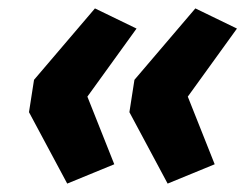

<svg xmlns="http://www.w3.org/2000/svg" viewBox="-20 -498 591 457"><path d="M140 -61 49 -231 61 -308 206 -478 305 -430 188 -268 252 -107ZM379 -61 288 -231 300 -308 445 -478 544 -430 427 -268 491 -107Z"/></svg>

Font: Nunito Sans 7pt ExtraBold
Style: Italic
Weight: 800
Italic angle: -9°
Designer: Vernon Adams
Foundry: Vernon Adams
Version: Version 3.101;gftools[0.9.27]